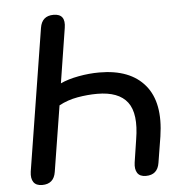

<svg xmlns="http://www.w3.org/2000/svg" viewBox="-52 -762 788 819"><g transform="rotate(-5 342.5 -352.5)"><path d="M96 7Q70 7 59 -9Q48 -25 52 -54L149 -661Q157 -712 207 -712Q260 -712 250 -652L213 -418Q245 -433 290.5 -441.5Q336 -450 380 -450Q512 -450 575 -374.5Q638 -299 616 -155L598 -44Q590 7 540 7Q514 7 503.5 -9.5Q493 -26 497 -54L512 -152Q530 -261 492.5 -310.5Q455 -360 363 -360Q322 -360 279 -352.5Q236 -345 199 -325L154 -44Q146 7 96 7Z"/></g></svg>

Font: Nunito SemiBold
Style: Italic
Weight: 600
Italic angle: -9°
Designer: Vernon Adams
Foundry: Vernon Adams
Version: Version 3.601; ttfautohint (v1.8.2.53-6de2)